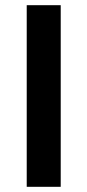

<svg xmlns="http://www.w3.org/2000/svg" viewBox="-20 -720 337 740"><path d="M83 0V-700H214V0Z"/></svg>

Font: REM Medium Medium
Style: Regular
Weight: 500
Version: Version 1.005;gftools[0.9.28]